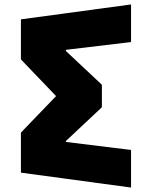

<svg xmlns="http://www.w3.org/2000/svg" viewBox="-20 -844 683 863"><path d="M569 -655 276 -620V-615L438 -463V-362L276 -210V-206L569 -170V-1L74 -68V-248L232 -412L74 -577V-757L569 -824Z"/></svg>

Font: Hussar
Style: BoldWeb
Weight: 700
Foundry: Cannot Into Space Fonts
Version: Version 2.00